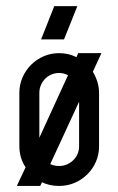

<svg xmlns="http://www.w3.org/2000/svg" viewBox="-20 -614 391 634"><path d="M238.3 -438.5H314.9L286.6 -377Q295.9 -361.8 301.5 -344Q307.1 -326.2 307.1 -307.1V-131.3Q307.1 -104 296.9 -80.3Q286.6 -56.6 268.6 -38.6Q250.5 -20.5 226.6 -10.3Q202.6 0 175.3 0Q143.6 0 118.7 -12.2L112.8 0H35.6L64.5 -61.5Q43.9 -92.8 43.9 -131.3V-307.1Q43.9 -334 54.2 -357.9Q64.5 -381.8 82.5 -399.9Q100.6 -418 124.3 -428.2Q147.9 -438.5 175.3 -438.5Q206.1 -438.5 232.4 -425.3ZM109.9 -159.2 204.6 -365.7Q197.8 -369.1 190.4 -371.1Q183.1 -373 175.3 -373Q161.6 -373 149.7 -367.9Q137.7 -362.8 128.9 -353.8Q120.1 -344.7 115 -332.8Q109.9 -320.8 109.9 -307.1ZM175.3 -65.9Q189 -65.9 200.9 -71Q212.9 -76.2 221.9 -85Q231 -93.8 236.1 -105.7Q241.2 -117.7 241.2 -131.3V-278.3L146 -72.3Q158.2 -65.9 175.3 -65.9ZM159.2 -593.8H235.4L191.4 -483.9H115.7Z"/></svg>

Font: Aeronef
Style: Regular
Weight: 400
Designer: Peter Wiegel - CAT-Fonts Germany
Foundry: CAT-Fonts, Peter Wiegel
Version: Version 0.002